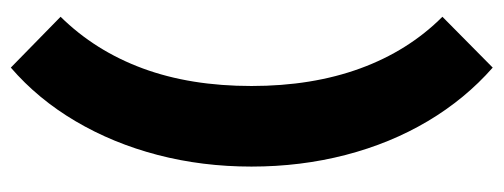

<svg xmlns="http://www.w3.org/2000/svg" viewBox="-308 -491 931 355"><g transform="rotate(-90 157.5 -313.5)"><path d="M210 132Q152 81 111 12Q70 -57 48.5 -140Q27 -223 27 -314Q27 -405 48.5 -487.5Q70 -570 111 -639.5Q152 -709 210 -759L304 -667Q241 -603 208.5 -515Q176 -427 176 -314Q176 -202 208.5 -113Q241 -24 304 39Z"/></g></svg>

Font: Outfit Thin ExtraBold
Style: Regular
Weight: 800
Version: Version 1.100;gftools[0.9.27]